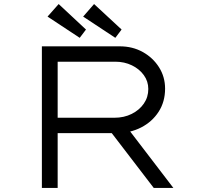

<svg xmlns="http://www.w3.org/2000/svg" viewBox="-20 -929 1016 949"><path d="M187 0V-700H572Q635 -700 685.5 -672Q736 -644 766 -596.5Q796 -549 796 -491Q796 -426 764 -376.5Q732 -327 677.5 -299Q623 -271 555 -271H265V0ZM740 0 504 -308 583 -332 837 0ZM265 -347H545Q593 -347 631 -366Q669 -385 691 -417Q713 -449 713 -489Q713 -527 691 -557.5Q669 -588 632 -606Q595 -624 550 -624H265ZM550 -742 391 -847 445 -909 581 -783ZM374 -742 215 -847 270 -909 405 -783Z"/></svg>

Font: Lexend Zetta Light
Style: Regular
Weight: 300
Designer: Bonnie Shaver-Troup, Thomas Jockin
Foundry: Lexend
Version: Version 1.007